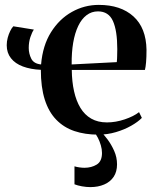

<svg xmlns="http://www.w3.org/2000/svg" viewBox="-20 -539 634 785"><path d="M382 11.5Q327.5 11.5 284 -3.2Q240.5 -18 209.8 -49.8Q179 -81.5 163 -132Q147 -182.5 147 -253.5Q105 -255.5 73.5 -267.2Q42 -279 24.8 -301Q7.5 -323 7.5 -354Q7.5 -369.5 11.5 -384.5Q15.5 -399.5 21.8 -412.2Q28 -425 34.5 -431.5L118.5 -418Q111 -407.5 104.2 -387.2Q97.5 -367 97.5 -343Q97.5 -320 107.8 -299.2Q118 -278.5 148 -275.5Q154.5 -353 188.5 -407.2Q222.5 -461.5 273.8 -490.2Q325 -519 384 -519Q473.5 -519 525.5 -472Q577.5 -425 579 -335.5Q579 -304 577.2 -284.2Q575.5 -264.5 572.5 -253H273.5Q274 -205 282.8 -165.8Q291.5 -126.5 308.8 -98Q326 -69.5 353 -54Q380 -38.5 417.5 -38.5Q453 -38.5 490 -51Q527 -63.5 548.5 -80.5L560 -57Q544 -40.5 516.2 -24.8Q488.5 -9 453.8 1.2Q419 11.5 382 11.5ZM273 -275.5 457.5 -285Q459 -299 459 -312Q459 -325 459.5 -338.5Q459.5 -413.5 441.8 -453Q424 -492.5 380.5 -492.5Q354.5 -492.5 334 -477Q313.5 -461.5 299.8 -432.8Q286 -404 279.2 -364.2Q272.5 -324.5 273 -275.5ZM349 226Q333.5 226 315.2 222.8Q297 219.5 284.5 214.5V141Q294 144 305.5 145.5Q317 147 325 147Q354 147 375.5 133.8Q397 120.5 397 86.5Q397 71 392.2 54.8Q387.5 38.5 380 24Q372.5 9.5 363 -1.5L378.5 -6L391 -1.5Q404 10 419.5 30.8Q435 51.5 446.8 77.8Q458.5 104 458.5 133Q458.5 163 444.8 183.8Q431 204.5 406.2 215.2Q381.5 226 349 226Z"/></svg>

Font: Merriweather 144pt SemiBold
Style: Regular
Weight: 600
Version: Version 2.100